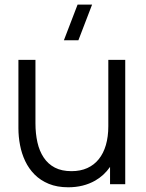

<svg xmlns="http://www.w3.org/2000/svg" viewBox="-20 -800 634 834"><path d="M320.5 -625H257.5L317 -780H380ZM276.5 13.5Q228 13.5 191.8 -1.5Q155.5 -16.5 130.2 -42Q105 -67.5 89.5 -100.2Q74 -133 67 -169.8Q60 -206.5 60 -243V-540H134V-264.5Q134 -220 142.5 -182Q151 -144 169.8 -115.8Q188.5 -87.5 218.2 -72Q248 -56.5 290.5 -56.5Q329.5 -56.5 359.2 -70Q389 -83.5 409.2 -108.8Q429.5 -134 440 -170.2Q450.5 -206.5 450.5 -252V-540H524V0H458V-75Q432 -37.5 393.5 -15.5Q342.5 13.5 276.5 13.5Z"/></svg>

Font: Cns Manrope
Style: Regular
Weight: 400
Designer: Mikhail Sharanda
Foundry: Mikhail Sharanda
Version: Version 4.504